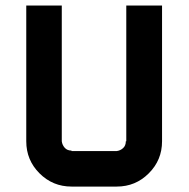

<svg xmlns="http://www.w3.org/2000/svg" viewBox="-20 -687 697 707"><path d="M410 -130.8Q423.3 -132.5 433.3 -141.7Q443.3 -150.8 443.3 -166.7H445V-666.7H576.7V-166.7Q576.7 -97.5 527.9 -48.8Q479.2 0 410 0H243.3Q174.2 0 125.4 -48.8Q76.7 -97.5 76.7 -166.7V-666.7H207.5V-166.7Q209.2 -153.3 218.3 -142.9Q227.5 -132.5 243.3 -132.5V-130.8Z"/></svg>

Font: 0xA000-Squareish
Style: Squareish-Bold
Weight: 700
Version: Version 0.1